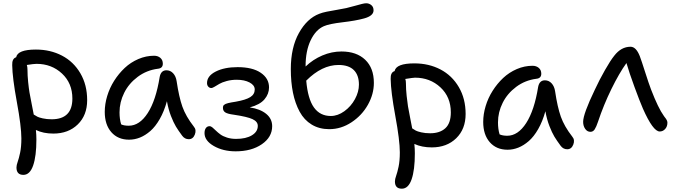

<svg xmlns="http://www.w3.org/2000/svg" viewBox="-20 -851 4091 1167"><path d="M122.1 211.9Q80.1 211.9 80.1 167Q80.1 152.8 87.4 132.8Q94.7 112.8 102.3 77.1Q109.9 41.5 109.9 -9.8Q109.9 -82 82.5 -230.5Q55.2 -378.9 54.2 -455.1Q52.7 -495.1 78.1 -502.9Q87.4 -549.8 198.2 -549.8Q286.1 -549.8 356.7 -512.9Q427.2 -476.1 468.5 -405.5Q509.8 -335 509.8 -242.2Q509.8 -150.4 452.6 -94.7Q395.5 -39.1 304.2 -39.1Q243.2 -39.1 198.2 -61Q201.2 -32.2 201.2 -2.9Q201.2 98.1 181.4 155Q161.6 211.9 122.1 211.9ZM147 -428.2Q147 -392.6 151.1 -352.3Q155.3 -312 159.2 -289.1Q163.1 -266.1 172.9 -217.3Q182.6 -168.5 185.1 -154.8Q199.7 -146 207.5 -141.6Q215.3 -137.2 239.5 -131.6Q263.7 -126 293.9 -126Q419.9 -126 419.9 -252Q419.9 -345.2 356.7 -404.1Q293.5 -462.9 202.1 -462.9Q185.1 -462.9 143.1 -456.1Q147 -444.3 147 -428.2Z M764.6 -2Q696.8 -2 656.7 -47.6Q616.7 -93.3 616.7 -170.9Q616.7 -218.3 631.6 -267.6Q646.5 -316.9 674.1 -360.4Q701.7 -403.8 738 -438Q774.4 -472.2 821 -492.2Q867.7 -512.2 916.5 -512.2Q939.5 -512.2 954.6 -499.3Q969.7 -486.3 969.7 -463.9Q969.7 -436 939.5 -433.1Q871.1 -424.3 817.1 -384Q763.2 -343.8 734.9 -286.9Q706.5 -230 706.5 -168Q706.5 -127.4 716.3 -95.2Q732.4 -86.9 762.7 -86.9Q828.1 -86.9 877.9 -163.8Q927.7 -240.7 950.7 -383.8Q958.5 -423.8 991.7 -423.8Q1015.6 -423.8 1032.5 -405.5Q1049.3 -387.2 1053.7 -356.9Q1067.9 -261.2 1088.6 -202.6Q1109.4 -144 1157.7 -82Q1175.3 -62 1164.3 -33.4Q1153.3 -4.9 1127.4 -4.9Q1103 -4.9 1087.4 -25.9Q1063.5 -58.1 1049.1 -82Q1034.7 -106 1019 -146.2Q1003.4 -186.5 994.6 -235.8Q977.5 -173.8 950.9 -127.4Q924.3 -81.1 893.6 -54.4Q862.8 -27.8 830.6 -14.9Q798.3 -2 764.6 -2Z M1412.1 68.8Q1335.9 68.8 1279.5 36.4Q1223.1 3.9 1223.1 -42Q1223.1 -61 1231.2 -72.5Q1239.3 -84 1253.9 -84Q1262.2 -84 1271.7 -75.9Q1281.2 -67.9 1292.7 -56.6Q1304.2 -45.4 1319.3 -34.2Q1334.5 -22.9 1359.4 -14.9Q1384.3 -6.8 1415 -6.8Q1475.1 -6.8 1511 -28.6Q1546.9 -50.3 1546.9 -85.9Q1546.9 -111.8 1515.1 -126.7Q1483.4 -141.6 1400.9 -153.8Q1362.8 -158.7 1348.9 -168Q1335 -177.2 1335 -195.8Q1335 -201.7 1336.4 -206.1Q1337.9 -210.4 1342.5 -213.9Q1347.2 -217.3 1351.6 -219.5Q1356 -221.7 1366.9 -224.4Q1377.9 -227.1 1386.5 -228.5Q1395 -230 1413.1 -232.9Q1474.1 -243.7 1501.2 -260.7Q1528.3 -277.8 1528.3 -307.1Q1528.3 -333 1497.1 -349.6Q1465.8 -366.2 1418.9 -366.2Q1386.2 -366.2 1357.7 -358.4Q1329.1 -350.6 1313.2 -341.1Q1297.4 -331.5 1283.9 -323.7Q1270.5 -315.9 1265.1 -315.9Q1253.4 -315.9 1245.8 -324.5Q1238.3 -333 1238.3 -346.2Q1238.3 -389.2 1291 -416Q1343.8 -442.9 1424.3 -442.9Q1514.6 -442.9 1564.9 -408.7Q1615.2 -374.5 1615.2 -319.8Q1615.2 -279.8 1587.4 -247.1Q1559.6 -214.4 1498 -198.2Q1561 -189 1597.7 -159.2Q1634.3 -129.4 1634.3 -84Q1634.3 -17.6 1571.5 25.6Q1508.8 68.8 1412.1 68.8Z M1981.4 -65.9Q1920.4 -65.9 1874.5 -93.8Q1828.6 -121.6 1801.3 -172.1Q1773.9 -222.7 1760.7 -287.4Q1747.6 -352.1 1747.6 -431.2Q1747.6 -562 1796.9 -650.4Q1846.2 -738.8 1920.4 -767.1Q1938.5 -774.4 1966.1 -780Q1993.7 -785.6 2029.3 -791.5Q2064.9 -797.4 2084.5 -801.8Q2107.4 -807.1 2135.7 -815.2Q2164.1 -823.2 2179.9 -827.1Q2195.8 -831.1 2205.6 -831.1Q2223.6 -831.1 2237.1 -819.8Q2250.5 -808.6 2250.5 -788.1Q2250.5 -754.4 2192.4 -738.8Q2143.1 -725.1 2062 -715.6Q1981 -706.1 1948.7 -691.9Q1898.9 -670.4 1868.2 -606Q1837.4 -541.5 1837.4 -449.2V-446.8Q1882.3 -489.7 1939.2 -513.9Q1996.1 -538.1 2055.7 -538.1Q2147 -538.1 2199.7 -487.8Q2252.4 -437.5 2252.4 -347.2Q2252.4 -278.8 2216.1 -214.1Q2179.7 -149.4 2116.5 -107.7Q2053.2 -65.9 1981.4 -65.9ZM2037.6 -456.1Q1936.5 -456.1 1841.3 -360.8Q1851.1 -249.5 1888.2 -197.8Q1925.3 -146 1990.7 -146Q2032.7 -146 2073 -175Q2113.3 -204.1 2137.5 -248.5Q2161.6 -293 2161.6 -336.9Q2161.6 -394.5 2130.4 -425.3Q2099.1 -456.1 2037.6 -456.1Z M2604.5 44.9Q2544.4 44.9 2498.5 23.9Q2501.5 52.7 2501.5 81.1Q2501.5 182.6 2481.7 239.3Q2461.9 295.9 2422.4 295.9Q2380.4 295.9 2380.4 252Q2380.4 237.8 2387.7 217.8Q2395 197.8 2402.6 162.1Q2410.2 126.5 2410.2 75.2Q2410.2 2.4 2382.8 -146Q2355.5 -294.4 2354.5 -371.1Q2353 -411.1 2378.4 -418.9Q2387.7 -465.8 2498.5 -465.8Q2586.4 -465.8 2657 -429Q2727.5 -392.1 2768.8 -321.5Q2810.1 -251 2810.1 -158.2Q2810.1 -66.4 2752.9 -10.7Q2695.8 44.9 2604.5 44.9ZM2447.3 -344.2Q2447.3 -308.6 2451.7 -267.8Q2456.1 -227.1 2459.7 -205.1Q2463.4 -183.1 2473.4 -132.3Q2483.4 -81.5 2485.4 -70.8Q2498.5 -62 2507.6 -57.1Q2516.6 -52.2 2540.3 -46.6Q2564 -41 2594.2 -41Q2653.3 -41 2686.8 -71.5Q2720.2 -102.1 2720.2 -168Q2720.2 -261.2 2657 -320.1Q2593.8 -378.9 2502.4 -378.9Q2491.7 -378.9 2443.4 -371.1Q2447.3 -360.8 2447.3 -344.2Z M3064.9 59.1Q2997.1 59.1 2957 13.4Q2917 -32.2 2917 -109.9Q2917 -157.2 2931.9 -206.5Q2946.8 -255.9 2974.4 -299.3Q3002 -342.8 3038.3 -377Q3074.7 -411.1 3121.3 -431.2Q3168 -451.2 3216.8 -451.2Q3239.7 -451.2 3254.9 -438.2Q3270 -425.3 3270 -402.8Q3270 -375 3239.7 -372.1Q3171.4 -363.3 3117.4 -323Q3063.5 -282.7 3035.2 -225.8Q3006.8 -168.9 3006.8 -106.9Q3006.8 -66.4 3016.6 -34.2Q3035.2 -25.9 3063 -25.9Q3128.4 -25.9 3178.2 -103Q3228 -180.2 3251 -323.2Q3258.8 -362.8 3292 -362.8Q3315.9 -362.8 3332.8 -344.5Q3349.6 -326.2 3354 -295.9Q3368.2 -200.2 3388.9 -141.6Q3409.7 -83 3458 -21Q3475.6 -1 3464.6 27.6Q3453.6 56.2 3427.7 56.2Q3403.3 56.2 3387.7 35.2Q3363.8 2.9 3349.4 -21Q3335 -44.9 3319.3 -85.2Q3303.7 -125.5 3294.9 -174.8Q3277.8 -112.8 3251.2 -66.4Q3224.6 -20 3193.8 6.6Q3163.1 33.2 3130.9 46.1Q3098.6 59.1 3064.9 59.1Z M3568.8 -49.8Q3549.3 -49.8 3536.9 -67.6Q3524.4 -85.4 3524.4 -110.8Q3524.4 -158.2 3595.7 -306.2Q3624 -367.2 3657.5 -425.8Q3690.9 -484.4 3713.4 -512.2Q3755.4 -566.9 3812.5 -566.9Q3846.2 -566.9 3868.7 -509.8Q3878.4 -484.4 3901.1 -413.1Q3923.8 -341.8 3937.5 -306.2Q3981 -193.4 4014.6 -147Q4016.1 -144.5 4019.8 -139.6Q4023.4 -134.8 4024.9 -133.1Q4026.4 -131.3 4028.8 -127.4Q4031.2 -123.5 4032.2 -121.6Q4033.2 -119.6 4034.4 -116.5Q4035.6 -113.3 4036.1 -110.6Q4036.6 -107.9 4036.6 -105Q4036.6 -82 4022.9 -66.9Q4009.3 -51.8 3989.7 -51.8Q3949.2 -51.8 3887.7 -190.9Q3868.2 -235.8 3836.2 -323.2Q3804.2 -410.6 3787.6 -467.8Q3743.7 -406.7 3696.3 -310.1Q3648.9 -213.4 3614.7 -110.8Q3604.5 -80.1 3594.7 -64.9Q3585 -49.8 3568.8 -49.8Z"/></svg>

Font: Shantell Sans Bouncy
Style: Regular
Weight: 400
Designer: Stephen Nixon, Anya Danilova, Shantell Martin
Foundry: Arrow Type
Version: Version 1.006;[9816181b4]